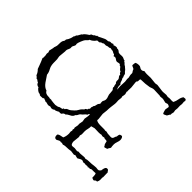

<svg xmlns="http://www.w3.org/2000/svg" viewBox="-185 -1032 1294 1294"><g transform="rotate(45 462.0 -385.0)"><path d="M515.6 -222.7 520.5 -254.9V-269.5Q510.7 -264.6 510.7 -254.9Q502 -251 496.6 -244.1Q491.2 -237.3 486.3 -232.4Q481.4 -227.5 478.5 -226.1Q475.6 -224.6 472.7 -221.2Q469.7 -217.8 467.8 -212.9Q464.8 -205.1 459 -199.2Q453.1 -195.3 453.1 -191.9Q453.1 -188.5 447.3 -181.2Q441.4 -173.8 427.2 -167.5Q413.1 -161.1 403.3 -150.4Q397.5 -152.3 396 -149.4Q394.5 -146.5 389.6 -146.5Q386.7 -143.6 383.8 -137.7Q378.9 -130.9 361.3 -133.8Q355.5 -130.9 350.6 -127.9Q345.7 -125 339.8 -123L326.2 -121.1Q324.2 -120.1 324.2 -117.7Q324.2 -115.2 317.9 -115.2Q311.5 -115.2 308.6 -113.3H307.6L293.9 -117.2Q284.2 -113.3 276.4 -113.3L252 -119.1Q250 -119.1 246.1 -117.2Q242.2 -122.1 236.3 -123Q230.5 -124 226.6 -127Q223.6 -126 218.8 -121.1L198.2 -120.1Q187.5 -120.1 185.5 -127Q175.8 -125 162.6 -134.3Q149.4 -143.6 145.5 -153.3Q139.6 -152.3 137.7 -154.8Q135.7 -157.2 130.9 -157.2Q127.9 -161.1 125 -164.6Q122.1 -168 121.1 -172.9Q113.3 -174.8 108.4 -180.2Q103.5 -185.5 93.8 -185.5Q91.8 -191.4 87.4 -194.3Q83 -197.3 79.1 -200.2Q73.2 -219.7 55.7 -236.3Q50.8 -249 46.4 -261.7Q42 -274.4 37.1 -286.1L27.3 -308.6L26.4 -311.5L29.3 -321.3L27.3 -326.2Q27.3 -328.1 28.3 -328.1Q29.3 -328.1 29.3 -330.1L25.4 -352.5L27.3 -367.2L22.5 -377.9L29.3 -408.2Q29.3 -418.9 33.7 -428.2Q38.1 -437.5 37.6 -454.6Q37.1 -471.7 39.6 -481Q42 -490.2 45.9 -494.1Q49.8 -498 49.8 -505.9V-510.7Q61.5 -526.4 65.9 -540.5Q70.3 -554.7 70.3 -556.6Q70.3 -562.5 73.2 -565.4Q78.1 -568.4 77.6 -573.2Q77.1 -578.1 80.1 -580.1Q83 -582 85.9 -585.9Q88.9 -589.8 91.8 -596.7Q94.7 -603.5 99.6 -610.4L103.5 -612.3Q108.4 -625 139.6 -644.5Q142.6 -647.5 143.1 -650.4Q143.6 -653.3 145.5 -655.3Q149.4 -656.2 161.1 -662.1L163.1 -666L178.7 -673.8L179.7 -677.7Q181.6 -678.7 184.6 -678.2Q187.5 -677.7 195.3 -681.2Q203.1 -684.6 220.2 -693.8Q237.3 -703.1 246.6 -703.1Q255.9 -703.1 257.8 -703.6Q259.8 -704.1 261.2 -705.1Q262.7 -706.1 263.7 -707.5Q264.6 -709 270 -710.4Q275.4 -711.9 282.2 -710.9Q289.1 -710 293.9 -715.8H294.9Q300.8 -715.8 302.7 -710Q314.5 -715.8 324.2 -715.8Q334 -715.8 334.5 -713.9Q335 -711.9 336.9 -711.9Q338.9 -711.9 341.3 -712.4Q343.8 -712.9 349.6 -710.4Q355.5 -708 359.9 -703.1Q364.3 -698.2 377 -698.2L395.5 -699.2Q407.2 -699.2 414.1 -694.8Q420.9 -690.4 429.7 -689.5Q431.6 -688.5 431.6 -686Q431.6 -683.6 433.6 -681.6H437.5Q441.4 -678.7 443.8 -675.3Q446.3 -671.9 449.2 -669.9L459 -664.1Q462.9 -661.1 465.8 -657.7Q468.8 -654.3 473.6 -651.4Q476.6 -649.4 479 -645.5Q481.4 -641.6 484.4 -638.2Q487.3 -634.8 490.2 -632.8Q493.2 -630.9 495.1 -626.5Q497.1 -622.1 497.1 -618.2Q497.1 -614.3 498.5 -611.3Q500 -608.4 501.5 -607.4Q502.9 -606.4 502.9 -603.5Q502.9 -600.6 502.4 -599.6Q502 -598.6 503.9 -593.8Q505.9 -588.9 508.8 -585.9Q511.7 -577.1 514.2 -569.3Q516.6 -561.5 524.4 -554.7Q520.5 -535.2 532.2 -515.6Q530.3 -533.2 530.3 -547.9L532.2 -591.8L529.3 -615.2L530.3 -627L525.4 -650.4V-666Q525.4 -668.9 520.5 -675.3Q515.6 -681.6 515.1 -685.1Q514.6 -688.5 511.2 -691.9Q507.8 -695.3 500.5 -697.8Q493.2 -700.2 488.3 -705.1Q489.3 -712.9 489.3 -718.8Q489.3 -724.6 493.2 -732.4Q507.8 -737.3 519.5 -737.3Q531.2 -737.3 538.1 -731.4Q544.9 -725.6 554.7 -725.6Q564.5 -725.6 575.2 -734.4Q586.9 -731.4 599.6 -731.4L636.7 -732.4L683.6 -727.5L702.1 -730.5L753.9 -723.6Q759.8 -723.6 765.6 -723.6Q771.5 -723.6 778.3 -724.6L792 -725.6L807.6 -722.7L826.2 -724.6Q834 -724.6 842.3 -723.6Q850.6 -722.7 859.4 -725.6Q868.2 -743.2 871.1 -762.2Q874 -781.2 884.8 -795.9L899.4 -797.9Q902.3 -797.9 906.2 -795.9Q907.2 -793 909.2 -790.5Q911.1 -788.1 911.1 -785.2L908.2 -778.3L910.2 -756.8L908.2 -738.3L909.2 -714.8L907.2 -694.3L910.2 -677.7L906.2 -659.2Q906.2 -654.3 907.2 -652.3Q902.3 -648.4 899.4 -641.6Q896.5 -634.8 892.6 -629.9Q887.7 -627.9 880.9 -624Q874 -620.1 870.1 -620.1Q866.2 -620.1 864.3 -624.5Q862.3 -628.9 860.8 -634.3Q859.4 -639.6 857.9 -645Q856.4 -650.4 856.4 -652.3L860.4 -674.8V-679.7Q851.6 -688.5 840.8 -688.5L824.2 -683.6L794.9 -690.4L769.5 -688.5Q766.6 -688.5 764.6 -690.4L709 -692.4Q698.2 -692.4 690.9 -689Q683.6 -685.5 675.8 -683.6Q639.6 -676.8 598.6 -676.8H595.7Q590.8 -671.9 591.8 -664.6Q592.8 -657.2 590.3 -652.3Q587.9 -647.5 586.4 -647.9Q585 -648.4 585 -639.6L589.8 -593.8L588.9 -564.5L589.8 -555.7Q587.9 -553.7 587.9 -550.8Q587.9 -547.9 592.8 -533.2L591.8 -521.5L588.9 -508.8L591.8 -498L588.9 -470.7Q588.9 -462.9 589.8 -455.6Q590.8 -448.2 589.4 -435.1Q587.9 -421.9 585.4 -403.8Q583 -385.7 583 -367.2Q579.1 -335.9 579.1 -332L584 -287.1Q584 -279.3 583 -275.4Q594.7 -265.6 625 -265.6H661.1Q667 -263.7 671.9 -263.7L681.6 -265.6L697.3 -261.7L727.5 -259.8Q741.2 -259.8 745.1 -271.5Q749 -286.1 753.9 -291Q753.9 -305.7 759.8 -314.5L774.4 -318.4Q779.3 -318.4 783.7 -310.1Q788.1 -301.8 788.1 -291.5Q788.1 -281.2 782.7 -266.1Q777.3 -251 777.3 -239.3Q777.3 -227.5 778.3 -221.7Q779.3 -215.8 780.3 -210Q777.3 -204.1 773.4 -198.7Q769.5 -193.4 767.6 -186.5Q761.7 -185.5 756.3 -183.1Q751 -180.7 744.1 -180.7Q742.2 -182.6 741.2 -186Q740.2 -189.5 736.8 -192.9Q733.4 -196.3 731.9 -204.6Q730.5 -212.9 728.5 -219.7Q721.7 -223.6 713.9 -222.7Q706.1 -221.7 699.2 -226.6Q690.4 -223.6 685.1 -223.6Q679.7 -223.6 673.8 -226.6Q665 -223.6 649.4 -223.6L617.2 -224.6H608.4L583 -217.8Q584 -204.1 580.1 -189.9Q576.2 -175.8 576.2 -162.1L577.1 -134.8L573.2 -120.1L576.2 -108.4L571.3 -60.5Q571.3 -52.7 575.2 -43Q579.1 -33.2 588.9 -33.2L609.4 -35.2L631.8 -32.2Q638.7 -32.2 645.5 -37.1Q651.4 -35.2 661.1 -35.2L697.3 -38.1Q705.1 -38.1 710.9 -35.2Q721.7 -40 738.3 -40Q754.9 -40 765.6 -41Q776.4 -42 785.2 -43.5Q793.9 -44.9 803.7 -44.9L820.3 -43Q831.1 -43 833.5 -47.4Q835.9 -51.8 840.8 -53.7Q841.8 -58.6 842.8 -65.4Q846.7 -92.8 861.3 -92.8Q871.1 -92.8 873.5 -87.4Q876 -82 881.8 -77.1L882.8 -37.1V-29.3Q880.9 -29.3 880.9 -28.3L881.8 -7.8Q881.8 4.9 877 12.7Q877 18.6 871.6 18.1Q866.2 17.6 862.8 20Q859.4 22.5 856.9 25.4Q854.5 28.3 849.6 28.3L834 22.5Q833 13.7 833 2.9Q833 -7.8 828.1 -15.6Q823.2 -14.6 815.4 -14.6H795.9Q783.2 -14.6 781.2 -7.8Q779.3 -9.8 772.5 -9.8Q765.6 -9.8 761.7 -5.9Q758.8 -9.8 753.9 -9.8L741.2 -7.8L728.5 -9.8L718.8 -7.8L703.1 -13.7Q692.4 -13.7 669.9 1Q665 1 659.7 -1Q654.3 -2.9 647.5 -3.9L646.5 -4.9Q645.5 -4.9 644.5 -5.4Q643.6 -5.9 641.6 -2.9Q639.6 0 635.7 0L605.5 -3.9L585 -1Q545.9 -1 536.1 4.9Q526.4 1 520.5 1L514.6 2.9L508.8 1Q501 1 492.2 6.8Q483.4 12.7 479.5 12.7Q460.9 12.7 460.9 -9.8V-15.6Q464.8 -23.4 482.4 -27.3Q500 -31.2 502 -31.2H502.9Q512.7 -50.8 512.7 -77.1L510.7 -94.7L513.7 -106.4L510.7 -114.3L513.7 -124L510.7 -132.8L515.6 -159.2L514.6 -172.9L519.5 -200.2ZM102.5 -450.2 97.7 -400.4Q97.7 -393.6 99.1 -389.2Q100.6 -384.8 101.6 -375.5Q102.5 -366.2 102.1 -353Q101.6 -339.8 103.5 -323.2Q105.5 -306.6 115.2 -290Q125 -273.4 127 -252.9Q134.8 -242.2 142.1 -230.5Q149.4 -218.8 157.2 -208Q176.8 -180.7 200.2 -174.8Q209 -155.3 237.3 -155.3H244.1Q248 -155.3 250 -153.3H256.8Q260.7 -153.3 264.2 -153.8Q267.6 -154.3 270.5 -152.3Q281.2 -151.4 290.5 -149.9Q299.8 -148.4 310.5 -148.4L330.1 -152.3H332Q339.8 -159.2 346.7 -159.7Q353.5 -160.2 363.3 -163.1Q365.2 -164.1 364.7 -167.5Q364.3 -170.9 367.2 -170.9Q371.1 -172.9 374 -172.9H376Q379.9 -183.6 391.6 -187.5Q403.3 -191.4 411.1 -198.2L427.7 -212.9Q439.5 -223.6 445.3 -235.4Q451.2 -247.1 459 -254.9L469.7 -264.6Q471.7 -266.6 471.7 -270Q471.7 -273.4 478 -276.4Q484.4 -279.3 485.8 -281.7Q487.3 -284.2 486.8 -286.1Q486.3 -288.1 488.3 -290Q494.1 -292 494.1 -298.8L493.2 -308.6L498 -321.3Q498 -323.2 497.1 -324.2Q503.9 -329.1 504.9 -337.4Q505.9 -345.7 508.3 -352.1Q510.7 -358.4 514.2 -361.8Q517.6 -365.2 519.5 -370.1Q517.6 -372.1 517.6 -381.8V-391.6Q526.4 -405.3 526.4 -417.5Q526.4 -429.7 521.5 -439.5Q515.6 -452.1 515.6 -472.2Q515.6 -492.2 509.8 -497.1Q503.9 -502 502.9 -506.8Q504.9 -514.6 502 -519.5Q499 -524.4 499 -532.2Q499 -540 495.6 -541.5Q492.2 -543 490.2 -550.3Q488.3 -557.6 489.3 -562.5Q490.2 -567.4 488.3 -573.2Q486.3 -579.1 481 -584.5Q475.6 -589.8 475.6 -596.7V-602.5Q464.8 -606.4 462.9 -618.2Q455.1 -620.1 448.2 -627.9Q437.5 -642.6 434.6 -642.6H429.7L427.7 -647.5Q421.9 -651.4 417 -651.4L399.4 -647.5Q390.6 -647.5 382.8 -654.3Q375 -661.1 368.2 -661.1Q361.3 -661.1 356.4 -658.2Q353.5 -661.1 352.5 -664.6Q351.6 -668 348.6 -669.9Q340.8 -670.9 336.9 -673.8Q333 -676.8 326.2 -679.7Q319.3 -678.7 314 -680.7Q308.6 -682.6 304.7 -682.6Q300.8 -682.6 298.3 -680.2Q295.9 -677.7 291 -678.2Q286.1 -678.7 282.2 -677.7Q278.3 -676.8 275.4 -675.3Q272.5 -673.8 268.6 -672.9Q264.6 -671.9 258.8 -672.9Q252.9 -673.8 249 -672.4Q245.1 -670.9 242.7 -668.5Q240.2 -666 236.3 -666H234.4Q228.5 -664.1 226.1 -659.7Q223.6 -655.3 203.1 -655.3Q187.5 -630.9 163.1 -622.1Q161.1 -614.3 155.3 -609.9Q149.4 -605.5 144.5 -599.6Q138.7 -592.8 129.9 -571.3Q121.1 -549.8 121.1 -541L123 -533.2Q123 -526.4 119.1 -520.5Q115.2 -514.6 113.3 -509.3Q111.3 -503.9 112.3 -498.5Q113.3 -493.2 111.8 -487.8Q110.4 -482.4 107.4 -476.6Q100.6 -464.8 102.5 -450.2Z"/></g></svg>

Font: Mountains of Christmas
Style: Regular
Weight: 400
Designer: Crystal Kluge
Foundry: Font Diner, Inc DBA Tart Workshop
Version: Version 1.003